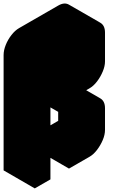

<svg xmlns="http://www.w3.org/2000/svg" viewBox="-63 -996 646 1066"><path d="M407 -590 433 -605V-765L217 -640V0L130 50V-590Q130 -617 142 -646.5Q154 -676 174 -701.5Q194 -727 217 -740L433 -865Q467 -885 493.5 -870Q520 -855 520 -815V-655Q520 -629 507.5 -599Q495 -569 475.5 -543.5Q456 -518 433 -505L407 -490V-430L433 -445Q467 -465 493.5 -450Q520 -435 520 -395V-275Q520 -248 507.5 -218.5Q495 -189 475.5 -163.5Q456 -138 433 -125L320 -60V-160L433 -225V-345L407 -330Q373 -310 346.5 -325Q320 -340 320 -380V-440Q320 -467 332.5 -496.5Q345 -526 364.5 -551.5Q384 -577 407 -590ZM433 -765V-605L260 -705V-865ZM433 -345V-225L260 -325V-445ZM433 -225 320 -160 147 -260 260 -325ZM320 -160V-60L147 -160V-260ZM494 -450Q467 -465 433 -445L407 -430L234 -530L259.7 -545Q294.3 -565 320 -550ZM433 -605 407 -590Q384 -577 364.5 -551.5Q345 -526 332.5 -496.5Q320 -467 320 -440V-380Q320 -340 347 -325L173 -425Q147 -440 147 -480V-540Q147 -567 159 -596.5Q171 -626 190.8 -651.5Q210.6 -677 234 -690L260 -705ZM494 -870Q467 -885 433 -865L217 -740Q194 -727 174 -701.5Q154 -676 142 -646.5Q130 -617 130 -590V50L-43 -50V-690Q-43 -717 -31.1 -746.5Q-19.3 -776 0.5 -801.5Q20.3 -827 43 -840L260 -965Q294.4 -985 320 -970Z"/></svg>

Font: Nabla Normal
Style: Regular
Weight: 400
Designer: Arthur Reinders Folmer
Version: Version 1.000